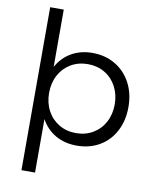

<svg xmlns="http://www.w3.org/2000/svg" viewBox="-99 -817 875 1086"><g transform="rotate(10 338.0 -274.0)"><path d="M634 -262Q634 -185 602.5 -124.5Q571 -64 514 -30.5Q457 3 383 3Q313 3 260.5 -27.5Q208 -58 178 -113V194H100V-742H178V-413Q208 -468 260.5 -498.5Q313 -529 381 -529Q455 -529 512.5 -495Q570 -461 602 -400.5Q634 -340 634 -262ZM555 -264Q555 -320 531 -365.5Q507 -411 464 -436.5Q421 -462 367 -462Q312 -462 269 -436.5Q226 -411 202 -366Q178 -321 178 -264Q178 -207 202 -162Q226 -117 269 -91.5Q312 -66 367 -66Q421 -66 464 -91.5Q507 -117 531 -162Q555 -207 555 -264Z"/></g></svg>

Font: Kalaa
Style: Regular
Weight: 400
Version: Version 1.20 June 5, 2016